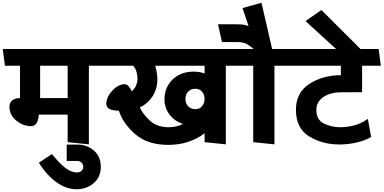

<svg xmlns="http://www.w3.org/2000/svg" viewBox="-31 -1038 2801 1402"><path d="M463 0V-201H252Q252 -173 239.5 -145Q227 -117 196 -117Q137 -117 87.5 -158Q38 -199 38 -258Q38 -288 59 -305Q80 -322 115 -322V-558H5Q1 -589 -3 -619Q-7 -649 -11 -680H712L729 -558H618V16ZM463 -558H262V-322H463Z M530 221Q553 221 565 209Q577 197 577 180Q577 163 564.5 150Q552 137 530 137H456V18H537Q603 18 654 61Q705 104 705 181Q705 256 652.5 300Q600 344 528 344Q454 344 382.5 293.5Q311 243 253 150L348 87Q399 150 443 185.5Q487 221 530 221Z M1202 -109Q1228 -109 1255 -115Q1282 -121 1305 -133Q1245 -152 1207.5 -201Q1170 -250 1170 -313Q1170 -398 1228.5 -456.5Q1287 -515 1384 -515Q1406 -515 1428 -511Q1450 -507 1463 -501V-558H1102Q1110 -534 1114 -507Q1118 -480 1118 -460Q1118 -388 1082.5 -334Q1047 -280 990 -254Q1010 -208 1062 -158.5Q1114 -109 1202 -109ZM1394 -390Q1364 -390 1343.5 -369.5Q1323 -349 1323 -315Q1323 -281 1344 -261Q1365 -241 1394 -241Q1428 -241 1445.5 -264Q1463 -287 1463 -315Q1463 -346 1445 -368Q1427 -390 1394 -390ZM1463 0V-65Q1412 -25 1344 -2.5Q1276 20 1199 20Q1045 20 955 -59.5Q865 -139 837 -230Q797 -230 773 -240Q749 -250 745 -277Q745 -328 788.5 -375.5Q832 -423 880 -423Q896 -423 909.5 -407Q923 -391 930 -372Q948 -383 960.5 -409.5Q973 -436 973 -462Q973 -490 965 -516Q957 -542 941 -558H723Q719 -589 715 -619Q711 -649 707 -680H1713L1729 -558H1618V16Z M1818 0V-558H1724Q1720 -589 1716 -619Q1712 -649 1708 -680H1821Q1796 -703 1770 -717Q1744 -731 1694 -731H1590L1561 -861H1687Q1714 -861 1738 -859Q1762 -857 1784 -847Q1774 -879 1762 -913.5Q1750 -948 1740 -979L1878 -1018Q1898 -934 1917.5 -849Q1937 -764 1956 -680H2067L2085 -558H1973V16Z M2452 -109Q2500 -109 2552 -121.5Q2604 -134 2655 -170L2679 -38Q2637 -12 2574 2.5Q2511 17 2447 17Q2323 17 2226.5 -42Q2130 -101 2130 -237Q2130 -362 2228.5 -425.5Q2327 -489 2458 -489V-558H2079Q2075 -589 2071 -619Q2067 -649 2063 -680H2734L2750 -558H2613V-365Q2574 -365 2535.5 -364.5Q2497 -364 2458 -364Q2381 -364 2330 -329Q2279 -294 2279 -236Q2279 -163 2334 -136Q2389 -109 2452 -109Z M2658 -624 2491 -618 2200 -884 2316 -965Z"/></svg>

Font: Palanquin Dark Medium
Style: Regular
Weight: 500
Designer: Pria Ravichandran
Version: Version 1.001